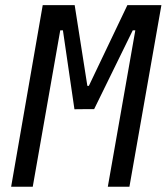

<svg xmlns="http://www.w3.org/2000/svg" viewBox="-20 -713 636 733"><path d="M22.5 0H105L210 -597.2H220.2L264.2 -295.9L310.1 -296.4H339.4L486.8 -597.2H496.6L391.6 0H474.1L596.2 -693.4H466.3L319.3 -385.3H313.5L265.1 -693.4H143.1Z"/></svg>

Font: Cascadia Code PL SemiLight
Style: Italic
Weight: 350
Italic angle: -10°
Monospace: yes
Designer: Aaron Bell
Foundry: Saja Typeworks
Version: Version 2404.023